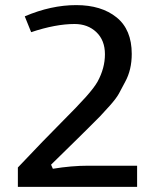

<svg xmlns="http://www.w3.org/2000/svg" viewBox="-20 -732 607 752"><path d="M326 -83H517V0H50V-76Q156 -188 220.5 -252.5Q285 -317 317 -353Q349 -389 362 -412Q391 -465 391 -519.5Q391 -574 357.5 -606Q324 -638 272 -638Q198 -638 102 -606L77 -668Q180 -712 278.5 -712Q377 -712 436.5 -664Q496 -616 496 -521Q496 -458 470 -411Q456 -384 445.5 -365Q435 -346 409.5 -317.5Q384 -289 371.5 -276Q359 -263 326.5 -231Q294 -199 283 -188L180 -87L187 -71Q260 -83 326 -83Z"/></svg>

Font: Voces
Style: Regular
Weight: 400
Designer: Ana Paula Megda, Pablo Ugerman
Foundry: Ana Paula Megda, Pablo Ugerman
Version: Version 1.003